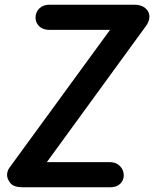

<svg xmlns="http://www.w3.org/2000/svg" viewBox="-20 -796 655 816"><path d="M78 0Q38 0 24 -18Q10 -36 10 -52Q10 -60 12.5 -68Q15 -76 20 -83L468 -697L476 -669H190Q162 -669 146.5 -684.5Q131 -700 131 -721Q131 -744 147 -760Q163 -776 190 -776H551Q580 -776 597.5 -761.5Q615 -747 615 -725Q615 -705 600 -685L158 -78L150 -107H447Q473 -107 489.5 -90.5Q506 -74 506 -51Q506 -30 491 -15Q476 0 447 0Z"/></svg>

Font: Edu VIC WA NT Beginner
Style: Bold
Weight: 700
Designer: Tina and Corey Anderson
Foundry: Google for Education
Version: Version 1.003